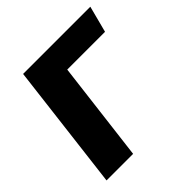

<svg xmlns="http://www.w3.org/2000/svg" viewBox="-156 -690 812 812"><g transform="rotate(-45 250.0 -284.0)"><path d="M500 -568 469 -449H243L188 0H29L98 -568Z"/></g></svg>

Font: Qjlgwqiwhsfqbnnlvksmvfsycuq
Style: Regular
Weight: 700
Italic angle: -8°
Designer: Carrois Corporate & Edenspiekermann
Foundry: Carrois Corporate GbR & Edenspiekermann AG
Version: Version 2.001